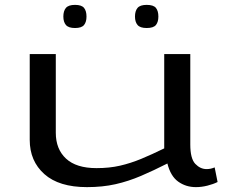

<svg xmlns="http://www.w3.org/2000/svg" viewBox="-20 -758 924 788"><path d="M337 10Q222 10 162 -43.5Q102 -97 102 -184V-536H209V-213Q209 -146 251 -107Q293 -68 376 -68Q429 -68 472.5 -78Q516 -88 559.5 -106Q603 -124 654 -149V-536H761V-165Q761 -107 781.5 -85.5Q802 -64 828 -64Q845 -64 861 -71L873 -11Q855 -2 831 4Q807 10 784 10Q743 10 711.5 -12.5Q680 -35 667 -87Q610 -58 558.5 -36Q507 -14 454 -2Q401 10 337 10ZM582 -643Q555 -643 544.5 -655.5Q534 -668 534 -690Q534 -713 544.5 -725.5Q555 -738 582 -738Q610 -738 620 -725.5Q630 -713 630 -690Q630 -668 620 -655.5Q610 -643 582 -643ZM288 -643Q261 -643 250.5 -655.5Q240 -668 240 -690Q240 -713 250.5 -725.5Q261 -738 288 -738Q315 -738 325 -725.5Q335 -713 335 -690Q335 -668 325 -655.5Q315 -643 288 -643Z"/></svg>

Font: Georama ExtraExtended
Style: Regular
Weight: 400
Width: 8
Designer: Jean-Baptiste Levee
Foundry: Production Type
Version: Version 1.000